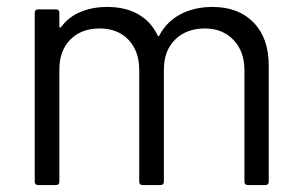

<svg xmlns="http://www.w3.org/2000/svg" viewBox="-20 -533 867 553"><path d="M80 -10V-496Q80 -506 90 -506H141Q151 -506 151 -496V-456Q151 -454 152.5 -453.5Q154 -453 156 -455Q177 -484 211.5 -498.5Q246 -513 289 -513Q341 -513 378 -492Q415 -471 434 -431Q436 -426 439 -431Q460 -471 500 -492Q540 -513 592 -513Q667 -513 710.5 -468Q754 -423 754 -345V-10Q754 0 744 0H694Q684 0 684 -10V-331Q684 -385 652.5 -418Q621 -451 570 -451Q517 -451 484.5 -419Q452 -387 452 -333V-10Q452 0 442 0H391Q381 0 381 -10V-331Q381 -386 350 -418.5Q319 -451 267 -451Q214 -451 182.5 -419Q151 -387 151 -333V-10Q151 0 141 0H90Q80 0 80 -10Z"/></svg>

Font: Barlow GEO
Style: Regular
Weight: 400
Designer: Jeremy Tribby
Foundry: Tribby Type
Version: Version 1.408